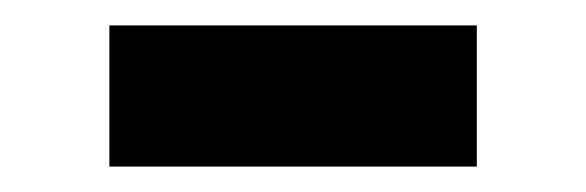

<svg xmlns="http://www.w3.org/2000/svg" viewBox="-20 -395 461 151"><path d="M355 -264H66V-375H355Z"/></svg>

Font: IBM Plex Sans JP Medm
Style: Regular
Weight: 500
Designer: Mike Abbink; Paul van der Laan; Pieter van Rosmalen; Wujin Sim; Yejin Wi; Jinhee Kim; Boomi Park; Yona Kim; Kichan Ma
Foundry: Sandoll Inc.
Version: Version 1.002